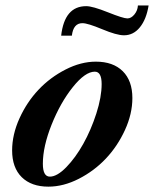

<svg xmlns="http://www.w3.org/2000/svg" viewBox="-20 -680 570 711"><path d="M439 -549.3Q412.1 -549.3 358.4 -571.8Q304.7 -594.2 285.2 -594.2Q251.5 -594.2 246.1 -547.9H206.5Q218.8 -657.2 299.3 -657.2Q322.8 -657.2 379.6 -634.5Q436.5 -611.8 451.7 -611.8Q465.8 -611.8 477.8 -626.5Q489.7 -641.1 490.7 -659.7H530.3Q522 -608.4 498 -578.9Q474.1 -549.3 439 -549.3ZM159.2 11.2Q96.2 11.2 60.5 -23.9Q24.9 -59.1 24.9 -123Q24.9 -181.6 52.2 -241.9Q79.6 -302.2 122.8 -347.9Q166 -393.6 222.9 -422.6Q279.8 -451.7 335 -451.7Q398.9 -451.7 434.6 -416.3Q470.2 -380.9 470.2 -316.9Q470.2 -258.3 442.6 -198.2Q415 -138.2 371.8 -92.5Q328.6 -46.9 271.7 -17.8Q214.8 11.2 159.2 11.2ZM164.6 -25.9Q191.4 -25.9 225.6 -61Q259.8 -96.2 288.3 -147.2Q316.9 -198.2 336.7 -259.5Q356.4 -320.8 356.4 -368.7Q356.4 -414.6 331.1 -414.6Q295.4 -414.6 249.5 -357.2Q203.6 -299.8 171.1 -218.5Q138.7 -137.2 138.7 -73.7Q138.7 -25.9 164.6 -25.9Z"/></svg>

Font: Elstob 10pt
Style: Bold Italic
Weight: 700
Italic angle: -20°
Designer: Peter S. Baker
Version: Version 1.015